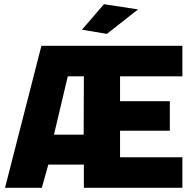

<svg xmlns="http://www.w3.org/2000/svg" viewBox="-20 -898 920 918"><path d="M4 0 178 -679H852V-533H554V-414H792V-273H554V-146H852V0H381V-111H211L180 0ZM238 -254H380L381 -533H304ZM491 -736 372 -756 477 -878 640 -853Z"/></svg>

Font: Cairo Play Black
Style: Regular
Weight: 900
Version: Version 3.119